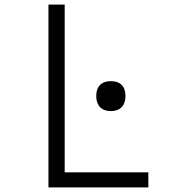

<svg xmlns="http://www.w3.org/2000/svg" viewBox="-20 -820 740 840"><path d="M192 0V-800H263V-66H629V0ZM465 -334Q434 -334 417.5 -351.5Q401 -369 401 -400Q401 -431 417.5 -448Q434 -465 465 -465Q496 -465 512.5 -448Q529 -431 529 -400Q529 -369 512.5 -351.5Q496 -334 465 -334Z"/></svg>

Font: Martian Mono ExtraLight
Style: Regular
Weight: 200
Monospace: yes
Designer: Roman Shamin
Foundry: Evil Martians
Version: Version 1.000; ttfautohint (v1.8.4.7-5d5b)